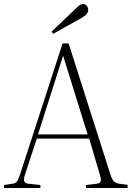

<svg xmlns="http://www.w3.org/2000/svg" viewBox="-26 -940 658 960"><path d="M-6 0V-15L34 -21Q51 -23 58 -31.5Q65 -40 74 -67L287 -723H317L525 -71Q533 -45 542.5 -34.5Q552 -24 573 -21L612 -16V0H404V-15L455 -21Q475 -23 477.5 -34.5Q480 -46 473 -68L420 -247H158L99 -67Q92 -47 95 -35Q98 -23 119 -21L176 -15V0ZM164 -268H412L290 -660H289ZM240 -771 232 -782 354 -898Q367 -912 375 -916Q383 -920 390 -920Q401 -920 408 -911Q415 -902 415 -891Q415 -880 407.5 -870.5Q400 -861 383 -851Z"/></svg>

Font: Literata 60pt ExtraLight
Style: Regular
Weight: 250
Designer: Latin by Veronika Burian and Jose Scaglione. Greek by Irene Vlachou. Cyrillic by Vera Evstafieva.
Foundry: TypeTogether
Version: Version 3.103;gftools[0.9.29]